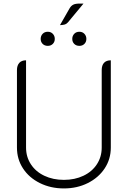

<svg xmlns="http://www.w3.org/2000/svg" viewBox="-20 -1047 716 1076"><path d="M75 -220V-654Q75 -680 88 -694.5Q101 -709 126 -709V-220Q126 -168 153 -126.5Q180 -85 228.5 -62Q277 -39 338 -39Q399 -39 447.5 -62Q496 -85 523 -126.5Q550 -168 550 -220V-654Q550 -681 563 -695Q576 -709 601 -709V-220Q601 -155 566.5 -103Q532 -51 472 -21Q412 9 338 9Q264 9 203.5 -21Q143 -51 109 -103Q75 -155 75 -220ZM371 -1002Q379 -1015 391 -1021Q403 -1027 428 -1027H448L361 -922Q353 -913 344 -910Q335 -907 316 -906ZM208 -829Q208 -846 219 -857.5Q230 -869 248 -869Q265 -869 276 -857.5Q287 -846 287 -829Q287 -812 276 -801Q265 -790 248 -790Q230 -790 219 -801Q208 -812 208 -829ZM385 -829Q385 -846 396 -857.5Q407 -869 425 -869Q442 -869 453 -857.5Q464 -846 464 -829Q464 -812 453 -801Q442 -790 425 -790Q407 -790 396 -801Q385 -812 385 -829Z"/></svg>

Font: K2D Thin
Style: Regular
Weight: 100
Designer: Katatrad Aksorn Co.,Ltd.
Foundry: Cadson Demak Co.,Ltd.
Version: Version 1.000; ttfautohint (v1.6)